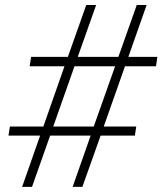

<svg xmlns="http://www.w3.org/2000/svg" viewBox="-20 -730 635 750"><path d="M334 -200.2 263.7 0H301.8L373 -200.2H506.8L512.2 -235.8H385.3L468.3 -471.2H589.4L594.7 -507.8H481.4L552.7 -710.4H514.2L442.4 -507.8H283.7L355.5 -710.4H316.9L245.1 -507.8H101.6L95.7 -471.2H231.9L149.4 -235.8H18.6L13.2 -200.2H136.7L66.4 0H105L175.8 -200.2ZM188 -235.8 271 -471.2H429.7L346.2 -235.8Z"/></svg>

Font: Roboto Mono ExtraLight
Style: Italic
Weight: 250
Italic angle: -10°
Monospace: yes
Designer: Google
Version: Version 3.000